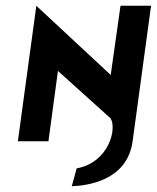

<svg xmlns="http://www.w3.org/2000/svg" viewBox="-20 -490 544 666"><path d="M42 0H148L181 -244L363 -80C387 -46 358 74 246 94L229 156C281 154 421 138 440 0L504 -470H398L364 -230L106 -470Z"/></svg>

Font: Hussar Tani
Style: Kurs
Weight: 700
Foundry: Cannot Into Space Fonts
Version: Version 0.92